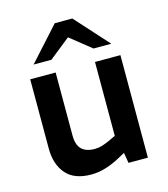

<svg xmlns="http://www.w3.org/2000/svg" viewBox="-111 -824 802 919"><g transform="rotate(-15 290.0 -364.5)"><path d="M229 8Q144 8 103.5 -39.5Q63 -87 63 -165V-508H189V-196Q189 -149 211 -127.5Q233 -106 276 -106Q295 -106 312.5 -111.5Q330 -117 348 -125L384 -142V-508H510V0H414L400 -83L426 -63L371 -33Q334 -13 298.5 -2.5Q263 8 229 8ZM394 -572 270 -671 246 -737H333L482 -572ZM97 -572 246 -737H333L309 -671L185 -572Z"/></g></svg>

Font: REM Medium Medium
Style: Regular
Weight: 500
Version: Version 1.005;gftools[0.9.28]